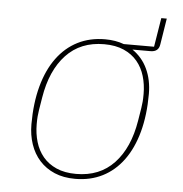

<svg xmlns="http://www.w3.org/2000/svg" viewBox="-48 -674 697 732"><g transform="rotate(5 300.0 -307.5)"><path d="M561 -627 545 -527Q541 -498 510 -498H441Q479 -472 498.5 -430Q518 -388 518 -335Q518 -254 500.5 -189.5Q483 -125 450 -80Q417 -35 370.5 -11.5Q324 12 266 12Q221 12 187 -2.5Q153 -17 129.5 -43Q106 -69 94 -104.5Q82 -140 82 -181Q82 -262 99.5 -326.5Q117 -391 150 -436Q183 -481 229.5 -504.5Q276 -528 334 -528Q374 -528 406 -516H522L540 -627ZM268 -7Q358 -7 413.5 -66Q469 -125 486 -230L494 -279Q496 -293 497 -303.5Q498 -314 498 -333Q498 -369 488.5 -401Q479 -433 459 -457Q439 -481 407.5 -495Q376 -509 332 -509Q242 -509 186.5 -450Q131 -391 114 -286L106 -237Q104 -223 103 -212.5Q102 -202 102 -183Q102 -147 111.5 -115Q121 -83 141 -59Q161 -35 192.5 -21Q224 -7 268 -7Z"/></g></svg>

Font: IBM Plex Mono Thin
Style: Italic
Weight: 100
Italic angle: -9°
Monospace: yes
Designer: Mike Abbink, Paul van der Laan, Pieter van Rosmalen
Foundry: Bold Monday
Version: Version 2.3